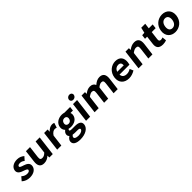

<svg xmlns="http://www.w3.org/2000/svg" viewBox="426 -2486 4481 4481"><g transform="rotate(-45 2666.0 -245.5)"><path d="M233 12C371 12 451 -56 462 -142C474 -236 397 -270 330 -293C269 -312 226 -327 229 -354C232 -377 252 -396 305 -396C346 -396 380 -381 410 -356L417 -350L493 -436L485 -442C447 -473 394 -503 316 -503C190 -503 107 -442 96 -354C85 -268 162 -230 230 -208C290 -188 336 -171 332 -142C329 -116 307 -95 250 -95C196 -95 156 -114 116 -148L109 -154L32 -64L39 -58C84 -17 154 12 233 12Z M881 -62 882 0H994L1054 -491H919L879 -165C835 -123 804 -107 761 -107C709 -107 690 -128 699 -203L734 -491H599L562 -185C547 -63 588 12 703 12C775 12 829 -16 881 -62Z M1313 -292C1352 -356 1403 -381 1438 -381C1459 -381 1470 -378 1486 -373L1496 -371L1534 -489L1527 -493C1511 -500 1493 -503 1468 -503C1418 -503 1360 -473 1312 -419L1315 -491H1200L1140 0H1277Z M1717 14H1788C1850 14 1871 25 1868 53C1864 85 1812 122 1727 122C1643 122 1604 96 1608 62C1610 43 1620 26 1647 7C1665 11 1690 14 1717 14ZM2002 34C2013 -59 1946 -97 1822 -97H1729C1665 -97 1653 -110 1655 -126C1657 -141 1661 -147 1676 -157C1696 -150 1723 -146 1746 -146C1862 -146 1961 -205 1975 -316C1978 -343 1974 -367 1964 -386H2045L2058 -491H1868C1849 -498 1821 -503 1790 -503C1675 -503 1570 -438 1556 -323C1549 -268 1570 -224 1600 -195C1573 -176 1544 -144 1539 -106C1534 -69 1546 -43 1568 -24C1526 2 1495 37 1490 79C1478 175 1570 217 1695 217C1869 217 1989 139 2002 34ZM1778 -404C1824 -404 1855 -374 1848 -321C1841 -266 1802 -238 1757 -238C1711 -238 1678 -266 1685 -321C1692 -375 1732 -404 1778 -404Z M2248 -708C2203 -708 2164 -677 2158 -632C2153 -588 2184 -557 2229 -557C2274 -557 2315 -588 2320 -632C2326 -677 2293 -708 2248 -708ZM2288 -491H2153L2093 0H2228Z M2551 -331C2594 -366 2634 -384 2662 -384C2713 -384 2733 -363 2724 -288L2689 0H2824L2865 -331C2908 -366 2947 -384 2976 -384C3026 -384 3046 -363 3037 -288L3002 0H3138L3176 -306C3191 -428 3148 -503 3034 -503C2964 -503 2908 -469 2853 -422C2834 -470 2794 -503 2720 -503C2653 -503 2598 -473 2549 -432L2548 -491H2435L2375 0H2510Z M3696 -43 3706 -47 3668 -137 3657 -131C3619 -108 3583 -97 3539 -97C3462 -97 3412 -136 3407 -210H3734L3737 -218C3741 -230 3745 -250 3748 -272C3765 -407 3705 -503 3556 -503C3424 -503 3296 -404 3276 -245C3256 -84 3355 12 3509 12C3579 12 3644 -12 3696 -43ZM3631 -294H3416C3438 -360 3489 -394 3545 -394C3608 -394 3636 -360 3631 -294Z M4001 -331C4046 -365 4078 -384 4121 -384C4174 -384 4193 -363 4184 -288L4149 0H4284L4322 -306C4337 -428 4296 -503 4181 -503C4108 -503 4052 -472 3999 -432L3998 -491H3885L3825 0H3960Z M4733 -6 4741 -10 4730 -114 4718 -111C4705 -105 4684 -100 4669 -100C4627 -100 4609 -119 4615 -170L4641 -380H4770L4783 -491H4654L4671 -625H4539L4508 -491L4432 -486L4419 -380H4489L4463 -167C4450 -63 4487 12 4627 12C4668 12 4705 3 4733 -6Z M5321 -245C5341 -408 5238 -503 5099 -503C4961 -503 4834 -408 4814 -245C4794 -83 4898 12 5036 12C5175 12 5301 -83 5321 -245ZM5182 -245C5171 -156 5120 -102 5050 -102C4980 -102 4942 -155 4953 -245C4964 -335 5015 -389 5085 -389C5155 -389 5193 -335 5182 -245Z"/></g></svg>

Font: Falling Sky
Style: SeBdObl
Weight: 600
Designer: Paul D. Hunt
Foundry: Adobe Systems Incorporated
Version: Version 1.02